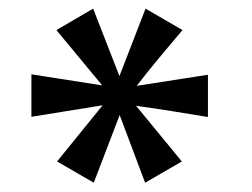

<svg xmlns="http://www.w3.org/2000/svg" viewBox="-20 -762 570 434"><path d="M192 -349 109 -397 212 -524 51 -498V-594L211 -569L107.5 -694L190.5 -742.5L250 -590L309 -742.5L392.5 -694Q351 -645 330.5 -620Q310 -595 301.8 -584.2Q293.5 -573.5 289 -568L450 -593V-497.5Q398.5 -506 368.5 -510.8Q338.5 -515.5 322.8 -517.8Q307 -520 300 -521Q293 -522 287.5 -523L391 -397L308 -349L250.5 -502Z"/></svg>

Font: Expletus Sans SemiBold
Style: Regular
Weight: 600
Version: Version 7.500